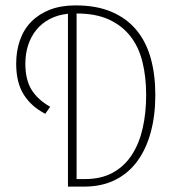

<svg xmlns="http://www.w3.org/2000/svg" viewBox="-20 -692 640 712"><path d="M232 0V-641Q194 -637 164.5 -621.5Q135 -606 115 -581.5Q95 -557 84.5 -525Q74 -493 74 -456Q74 -397 96.5 -360Q119 -323 166 -296L148 -270Q97 -296 68.5 -340.5Q40 -385 40 -456Q40 -503 54 -543Q68 -583 96 -611.5Q124 -640 165 -656Q206 -672 260 -672Q338 -672 394 -648Q450 -624 486 -580.5Q522 -537 539 -476Q556 -415 556 -340Q556 -264 539 -201.5Q522 -139 489 -94Q456 -49 406.5 -24.5Q357 0 292 0ZM264 -28H296Q355 -28 398 -51.5Q441 -75 468.5 -117Q496 -159 509 -216Q522 -273 522 -340Q522 -406 508.5 -461.5Q495 -517 464 -557Q433 -597 384 -619.5Q335 -642 264 -642Z"/></svg>

Font: Source Code Pro ExtraLight
Style: Regular
Weight: 200
Monospace: yes
Designer: Paul D. Hunt, Teo Tuominen
Foundry: Adobe Systems Incorporated
Version: Version 2.030;PS 1.000;hotconv 16.6.51;makeotf.lib2.5.65220